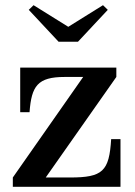

<svg xmlns="http://www.w3.org/2000/svg" viewBox="-20 -721 520 741"><path d="M243.5 -617.5 109.5 -701 91 -683 206 -560H281L396 -683L377.5 -701ZM229.5 -424H301L29.5 -36V0H445V-184H409C401.5 -60 376.5 -36 250.5 -36H156.5L429 -424V-460H58V-288H94C101.5 -389 125 -424 229.5 -424Z"/></svg>

Font: Bodoni* 06pt Medium
Style: Regular
Weight: 500
Version: Version 2.3